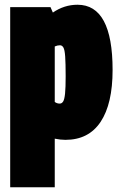

<svg xmlns="http://www.w3.org/2000/svg" viewBox="-20 -580 507 810"><path d="M23 210V-550H193L203 -527Q251 -560 307 -560Q455 -560 455 -285Q455 -142 404.5 -66Q354 10 256 10Q235 10 211 5V210ZM232 -143Q241 -143 246.5 -152Q252 -161 254.5 -185.5Q257 -210 257 -258Q257 -313 255 -341.5Q253 -370 247.5 -379.5Q242 -389 233 -389Q222 -389 211 -384V-150Q220 -143 232 -143Z"/></svg>

Font: Georama Condensed Black
Style: Regular
Weight: 900
Width: 3
Designer: Jean-Baptiste Levee
Foundry: Production Type
Version: Version 1.000